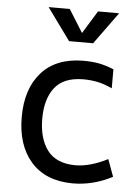

<svg xmlns="http://www.w3.org/2000/svg" viewBox="-57 -853 659 914"><g transform="rotate(5 273.0 -396.0)"><path d="M56 0ZM56 -277Q56 -412 125.5 -490Q195 -568 324 -569Q369 -569 401.5 -562.5Q434 -556 471 -541V-450Q435 -467 402.5 -474Q370 -481 331 -481Q238 -480 196 -425.5Q154 -371 154 -278Q154 -183 196 -127Q238 -71 329 -70Q400 -70 484 -113L514 -31Q423 17 324 17Q195 16 125.5 -63Q56 -142 56 -277ZM475 -809 364 -656H249L138 -809H239L307 -700L374 -809Z"/></g></svg>

Font: Biryani
Style: Regular
Weight: 400
Designer: Dan Reynolds and Mathieu Reguer
Foundry: Dan Reynolds and Mathieu Reguer
Version: Version 1.004; ttfautohint (v1.1) -l 5 -r 5 -G 72 -x 0 -D la